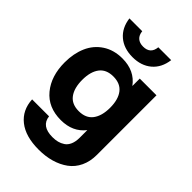

<svg xmlns="http://www.w3.org/2000/svg" viewBox="-273 -837 1154 1154"><g transform="rotate(45 304.0 -260.0)"><path d="M288.1 211.9Q176.3 211.9 113.8 162.4Q51.3 112.8 46.9 25.9H190.9Q199.2 100.1 293.9 100.1Q317.4 100.1 336.7 95.2Q356 90.3 373.8 78.6Q391.6 66.9 401.9 43.5Q412.1 20 412.1 -13.2V-78.1Q357.4 -7.8 256.8 -7.8Q148.4 -7.8 88.1 -80.8Q27.8 -153.8 27.8 -270Q27.8 -345.2 53.5 -404.1Q79.1 -462.9 131.8 -497.6Q184.6 -532.2 256.8 -532.2Q361.3 -532.2 416 -457V-520H558.1V-13.2Q558.1 42.5 537.4 86.2Q516.6 129.9 479.5 157Q442.4 184.1 394 198Q345.7 211.9 288.1 211.9ZM116.2 -731.9H225.1Q228 -701.7 245.8 -685.8Q263.7 -669.9 293.9 -669.9Q356 -669.9 361.8 -731.9H471.2Q461.9 -660.2 414.6 -620.1Q367.2 -580.1 293.9 -580.1Q219.7 -580.1 172.6 -620.1Q125.5 -660.2 116.2 -731.9ZM294.9 -122.1Q355 -122.1 384.5 -161.4Q414.1 -200.7 414.1 -270Q414.1 -339.4 384.5 -378.2Q355 -417 294.9 -417Q235.4 -417 206.1 -378.2Q176.8 -339.4 176.8 -270Q176.8 -200.7 206.1 -161.4Q235.4 -122.1 294.9 -122.1Z"/></g></svg>

Font: Aspekta 400
Style: Bold
Weight: 700
Designer: Ivo Dolenc
Version: Version 2.000